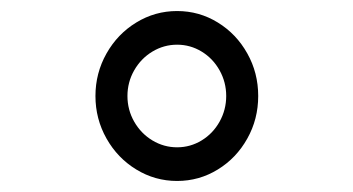

<svg xmlns="http://www.w3.org/2000/svg" viewBox="-20 -758 640 348"><path d="M153 -584Q153 -625.5 173 -661Q193 -696.5 227 -717.2Q261 -738 301 -738Q341 -738 374.8 -717.2Q408.5 -696.5 428.2 -661.2Q448 -626 448 -584Q448 -542 428.2 -506.8Q408.5 -471.5 374.8 -450.8Q341 -430 301 -430Q261 -430 227 -450.8Q193 -471.5 173 -507Q153 -542.5 153 -584ZM390 -584Q390 -609 378 -630.5Q366 -652 345.5 -664.5Q325 -677 301 -677Q277 -677 256.2 -664.5Q235.5 -652 223.2 -630.5Q211 -609 211 -584Q211 -559 223.2 -537.5Q235.5 -516 256.2 -503.5Q277 -491 301 -491Q325 -491 345.5 -503.5Q366 -516 378 -537.5Q390 -559 390 -584Z"/></svg>

Font: JuliaMono Light
Style: Regular
Weight: 300
Monospace: yes
Designer: cormullion
Foundry: corm
Version: Version 0.054; ttfautohint (v1.8.4)